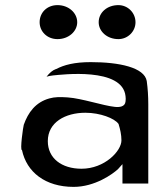

<svg xmlns="http://www.w3.org/2000/svg" viewBox="-20 -728 657 751"><path d="M135 -641C135 -605 164 -575 205 -575C248 -575 282 -605 282 -641C282 -678 248 -708 205 -708C164 -708 135 -679 135 -641ZM366 -641C366 -605 399 -575 443 -575C480 -575 510 -605 510 -641C510 -678 480 -708 443 -708C399 -708 366 -679 366 -641ZM200 -458H199C185 -453 174 -443 162 -428C168 -430 178 -432 188 -433C220 -436 459 -466 471 -352C472 -345 472 -338 471 -331C469 -310 447 -308 429 -310C382 -315 301 -343 245 -347C215 -349 194 -349 173 -343C119 -328 90 -288 73 -240C71 -235 57 -139 66 -141C84 -55 157 3 268 3C351 3 421 -47 442 -67L459 -86V-10H560V-320C560 -352 558 -382 554 -411C545 -464 447 -485 335 -485C271 -485 230 -474 200 -458ZM299 -68C221 -68 167 -109 167 -176C167 -250 236 -287 314 -287C372 -287 428 -265 443 -244L444 -243V-242C450 -223 455 -201 455 -179C455 -137 389 -68 299 -68Z"/></svg>

Font: Bluebird
Style: LiExt
Weight: 300
Designer: Jasper
Foundry: Cannot Into Space Fonts
Version: Version 0.98